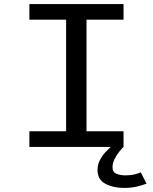

<svg xmlns="http://www.w3.org/2000/svg" viewBox="-20 -720 750 941"><path d="M585.5 -623.5H404V-76.5H585.5V0H124V-76.5H304V-623.5H124V-700H585.5ZM585 0Q576 9 563.5 24.8Q551 40.5 541.2 60Q531.5 79.5 531.5 100.5Q531.5 123.5 550.2 131.5Q569 139.5 595.5 139.5Q620.5 139.5 640.2 134.5Q660 129.5 670 124.5L698 180Q677 188.5 649.2 194.8Q621.5 201 588 201Q534.5 201 496.2 180.5Q458 160 458 113Q458 87 469.5 65Q481 43 496.5 26.2Q512 9.5 523.5 0Z"/></svg>

Font: League Mono
Style: Regular
Weight: 400
Width: 6
Designer: Tyler Finck
Foundry: The League of Moveable Type / Tyler Finck
Version: Version 2.300;RELEASE